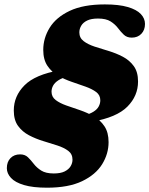

<svg xmlns="http://www.w3.org/2000/svg" viewBox="-20 -711 677 870"><path d="M291 -365.5Q262 -358.5 245 -347.5Q228 -336.5 220.8 -323.2Q213.5 -310 213.5 -295.5Q213.5 -272 232.2 -257.8Q251 -243.5 280.2 -233.2Q309.5 -223 342.5 -211.8Q375.5 -200.5 405 -183.8Q434.5 -167 453.2 -139Q472 -111 472 -67Q472 -14 442.8 33.2Q413.5 80.5 352 110Q290.5 139.5 193 139.5Q129 139.5 88.8 127.5Q48.5 115.5 29.8 95.2Q11 75 11 51Q11 22.5 27.5 5.5Q44 -11.5 71 -11.5Q93 -11.5 106.5 1.5Q120 14.5 133.2 31.8Q146.5 49 167 62Q187.5 75 223.5 75Q254.5 75 273 65.8Q291.5 56.5 300 42.2Q308.5 28 308.5 12.5Q308.5 -13 289.2 -27.5Q270 -42 239.8 -51.8Q209.5 -61.5 175.8 -71.8Q142 -82 111.5 -98Q81 -114 61.8 -140.5Q42.5 -167 42.5 -210.5Q42.5 -275.5 90.8 -324.2Q139 -373 250.5 -392.5ZM434.5 -256.5Q434.5 -280 415.8 -294Q397 -308 367.5 -318.5Q338 -329 305 -340.2Q272 -351.5 242.8 -368.2Q213.5 -385 194.8 -413Q176 -441 176 -485Q176 -538 205 -585.2Q234 -632.5 295.8 -661.8Q357.5 -691 455 -691Q519 -691 559 -679.2Q599 -667.5 618 -647.5Q637 -627.5 637 -602.5Q637 -575 620.5 -557.8Q604 -540.5 577 -540.5Q555 -540.5 541.2 -553.5Q527.5 -566.5 514.5 -583.8Q501.5 -601 481 -614Q460.5 -627 424 -627Q393.5 -627 375 -618Q356.5 -609 348 -594.5Q339.5 -580 339.5 -564.5Q339.5 -539.5 358.8 -524.8Q378 -510 408.2 -500Q438.5 -490 472.2 -480Q506 -470 536.5 -454Q567 -438 586.2 -411.5Q605.5 -385 605.5 -341.5Q605.5 -276.5 557.2 -227.8Q509 -179 397 -159.5L357 -186.5Q386 -194 403 -204.5Q420 -215 427.2 -228.5Q434.5 -242 434.5 -256.5Z"/></svg>

Font: Newsreader 16pt 16pt ExtraBold
Style: Italic
Weight: 800
Italic angle: -17°
Version: Version 1.003